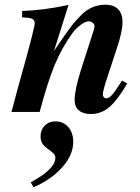

<svg xmlns="http://www.w3.org/2000/svg" viewBox="-20 -477 596 818"><path d="M500 -133.8 522 -121.1Q479 -48.3 444.8 -19.8Q410.6 8.8 366.2 8.8Q334 8.8 315.9 -6.8Q297.9 -22.5 297.9 -50.8Q297.9 -93.8 325.2 -180.2L377.9 -344.2Q382.8 -360.4 382.8 -365.2Q382.8 -373.5 375.2 -379.9Q367.7 -386.2 357.9 -386.2Q344.7 -386.2 325.2 -372.1Q305.7 -357.9 290 -337.9Q244.1 -274.9 213.4 -201.2Q182.6 -127.4 148.9 0H28.8Q62 -125 84 -202.1Q127.9 -361.3 127.9 -377.9Q127.9 -392.1 116.9 -397Q106 -401.9 74.2 -402.8V-430.2Q169.9 -433.6 272 -456.1L210 -259.8Q259.8 -334 281.5 -362.3Q303.2 -390.6 330.1 -417Q373 -457 429.2 -457Q464.4 -457 483.2 -437.7Q502 -418.5 502 -382.8Q502 -342.8 477.1 -269L441.9 -162.1Q418 -90.8 418 -75.2Q418 -67.9 422.1 -63Q426.3 -58.1 432.1 -58.1Q444.3 -58.1 457.3 -72.5Q470.2 -86.9 500 -133.8ZM123 320.8 110.8 299.8Q215.8 243.2 215.8 195.8Q215.8 186 210.2 179.2Q204.6 172.4 189 161.1Q168.9 147.5 160.9 135Q152.8 122.6 152.8 104Q152.8 76.2 170.7 58.1Q188.5 40 215.8 40Q249.5 40 270.8 64.2Q292 88.4 292 127.9Q292 182.1 246.1 234.6Q200.2 287.1 123 320.8Z"/></svg>

Font: Accordance
Style: Bold-Italic
Weight: 700
Italic angle: -11°
Version: Version 1.2 (build January 31, 2020) Miklal Software Solutio